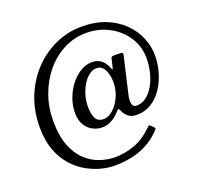

<svg xmlns="http://www.w3.org/2000/svg" viewBox="-165 -967 1391 1357"><g transform="rotate(-20 530.0 -288.0)"><path d="M820 80.5Q758 146 671 180Q584 214 469 214Q426 214 372.5 200.5Q319 187 265 156.8Q211 126.5 165.8 76Q120.5 25.5 92.8 -47.8Q65 -121 65 -221Q65 -346 107.2 -450Q149.5 -554 222.5 -630.2Q295.5 -706.5 389 -748.2Q482.5 -790 585 -790Q687.5 -790 765.8 -758.5Q844 -727 897.2 -674Q950.5 -621 977.8 -555.2Q1005 -489.5 1005 -421Q1005 -361 987.8 -299.2Q970.5 -237.5 937 -185.5Q903.5 -133.5 854.2 -101.8Q805 -70 741 -70Q701.5 -70 679.2 -88.8Q657 -107.5 644.5 -133.5Q637 -149.5 633.5 -152.8Q630 -156 611.5 -135.5Q583.5 -104.5 550.5 -87.2Q517.5 -70 484 -70Q444.5 -70 410.2 -88.2Q376 -106.5 355 -142.2Q334 -178 334 -230Q334 -286.5 353.5 -339.8Q373 -393 406.2 -435.8Q439.5 -478.5 481.5 -503.8Q523.5 -529 568 -529Q606.5 -529 633.5 -509.8Q660.5 -490.5 675.5 -456Q686 -432 688.5 -430.2Q691 -428.5 696.5 -452.5L708.5 -505Q710.5 -513.5 714.5 -516.8Q718.5 -520 729.5 -520H775Q792.5 -520 796 -514.2Q799.5 -508.5 795.5 -493L730 -210Q729.5 -205 728 -192.5Q726.5 -180 728 -166Q729.5 -152 737.5 -142Q745.5 -132 763 -132Q801 -132 833.5 -155.8Q866 -179.5 890.5 -220.8Q915 -262 928.5 -314.8Q942 -367.5 942 -425Q942 -491.5 915 -548.2Q888 -605 841 -647.5Q794 -690 732.5 -713.5Q671 -737 602 -737Q510.5 -737 432 -696.8Q353.5 -656.5 294.5 -586Q235.5 -515.5 202.8 -424.2Q170 -333 170 -231Q170 -118 200 -42.5Q230 33 278.5 77.2Q327 121.5 384 140.2Q441 159 495 159Q568 159 641 132.8Q714 106.5 778.5 43Q790 31.5 794 29.2Q798 27 810 39L824.5 53.5Q834 63 831.5 67Q829 71 820 80.5ZM664 -346Q664 -362 660.8 -384Q657.5 -406 648.8 -427.8Q640 -449.5 624.5 -463.8Q609 -478 584 -478Q556.5 -478 529.8 -458.5Q503 -439 481.8 -405.5Q460.5 -372 447.8 -329.2Q435 -286.5 435 -240Q435 -190 450.5 -156Q466 -122 514 -122Q537 -122 563 -138.8Q589 -155.5 612 -186Q635 -216.5 649.5 -257.2Q664 -298 664 -346Z"/></g></svg>

Font: Besley* Narrow
Style: Italic
Weight: 400
Width: 4
Italic angle: -13°
Designer: Owen Earl
Foundry: indestructible type*
Version: Version 3.000; ttfautohint (v1.8.3)